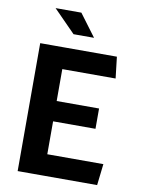

<svg xmlns="http://www.w3.org/2000/svg" viewBox="-100 -1009 820 1079"><g transform="rotate(10 310.0 -469.5)"><path d="M77.2 0V-730H224.8V0ZM530.7 0H151.4V-122.1H544.8ZM466.7 -309.9H163.9V-425.8H466.7ZM151.4 -607.9V-730H514.8L529 -607.9ZM128.1 -939H275.2L369.9 -812.1H252.9Z"/></g></svg>

Font: Monaspace Krypton Var ExLight
Style: Regular
Weight: 200
Designer: Riley Cran and the Lettermatic Team
Version: Version 1.200 (Monaspace Krypton Var)